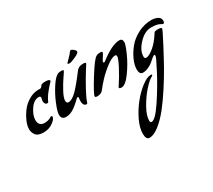

<svg xmlns="http://www.w3.org/2000/svg" viewBox="-204 -944 2190 1971"><g transform="rotate(-30 890.5 41.5)"><path d="M316 -365 333 -364Q350 -364 360 -381Q368 -403 419 -402.5Q470 -402 470 -381Q470 -378 447 -355Q424 -332 391 -289.5Q358 -247 340 -204Q338 -198 324.5 -198Q311 -198 303 -210.5Q295 -223 295 -237.5Q295 -252 298.5 -263Q302 -274 302 -279Q302 -298 281 -298Q223 -298 178 -231.5Q133 -165 133 -110Q133 -37 204 -37Q247 -37 279 -57Q286 -63 293 -63Q304 -63 304 -52Q304 -26 257 8.5Q210 43 144.5 43Q79 43 54.5 10.5Q30 -22 30 -61.5Q30 -101 51.5 -151Q73 -201 108.5 -249.5Q144 -298 200 -331.5Q256 -365 316 -365Z M635 -90Q635 -97 627 -97Q619 -97 613 -90Q548 -27 507 -3.5Q466 20 422 20Q402 20 386 8Q370 -4 370 -38Q370 -72 405 -158Q440 -244 492 -322.5Q544 -401 583 -411Q596 -415 618 -415Q640 -415 640 -403Q640 -399 604 -347.5Q568 -296 532.5 -230Q497 -164 497 -131Q497 -98 520 -98Q563 -98 619 -154Q675 -210 766 -331Q791 -367 846 -367Q876 -367 876 -355Q876 -352 873 -347L833 -284Q793 -220 745.5 -133.5Q698 -47 684 0Q680 13 671 12Q631 12 631 -52ZM709 -447Q709 -451 739 -481Q769 -511 776 -520Q783 -529 786.5 -534Q790 -539 792 -541.5Q794 -544 796 -546Q801 -551 809.5 -551Q818 -551 837.5 -535.5Q857 -520 857 -504Q857 -488 803.5 -463.5Q750 -439 729.5 -439Q709 -439 709 -447Z M1069 43Q1041 43 1041 30L1043 24Q1103 -66 1146 -149.5Q1189 -233 1189 -258Q1189 -266 1185 -270.5Q1181 -275 1173 -276Q1134 -276 1068.5 -226Q1003 -176 953.5 -123Q904 -70 880 -36.5Q856 -3 808 -3Q782 -3 782 -16Q782 -42 880 -199.5Q978 -357 1010 -369Q1027 -379 1053.5 -379Q1080 -379 1080 -368.5Q1080 -358 1056 -323Q1032 -288 1032 -278Q1034 -270 1040.5 -270Q1047 -270 1052 -274Q1200 -389 1288 -389Q1325 -389 1325 -346Q1325 -318 1283.5 -225Q1242 -132 1178.5 -44.5Q1115 43 1069 43Z M1160 503Q1203 503 1295.5 364.5Q1388 226 1460 88Q1532 -50 1532 -64.5Q1532 -79 1524 -79Q1516 -79 1497 -63.5Q1478 -48 1456.5 -29Q1435 -10 1401.5 5.5Q1368 21 1335 21Q1294 21 1294 -40Q1294 -89 1321 -150.5Q1348 -212 1395 -269.5Q1442 -327 1518 -366Q1594 -405 1681 -405Q1703 -405 1729 -397Q1781 -381 1781 -339Q1781 -309 1764 -309Q1759 -309 1747 -316Q1711 -340 1636 -340Q1561 -340 1490.5 -265.5Q1420 -191 1420 -120Q1420 -95 1441 -95Q1473 -95 1529.5 -140.5Q1586 -186 1642 -275Q1645 -289 1688 -289Q1731 -289 1731 -274Q1731 -263 1661.5 -130.5Q1592 2 1544 87.5Q1496 173 1428.5 277Q1361 381 1301 456Q1241 531 1176 582.5Q1111 634 1060 634Q1018 634 1018 564Q1018 494 1059 408.5Q1100 323 1157.5 251.5Q1215 180 1280 130Q1345 80 1389 80H1392Q1404 80 1404 87Q1404 94 1392 100Q1354 119 1295.5 184.5Q1237 250 1189.5 335Q1142 420 1142 478V479Q1142 503 1160 503Z"/></g></svg>

Font: Condiment
Style: Regular
Weight: 400
Designer: Angel Koziupa, Alejandro Paul
Foundry: Angel Koziupa, Alejandro Paul
Version: Version 1.001